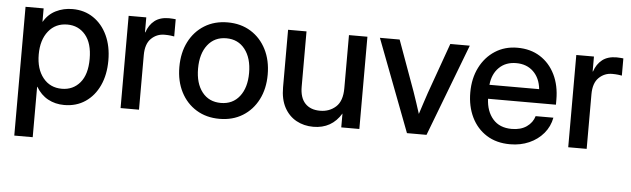

<svg xmlns="http://www.w3.org/2000/svg" viewBox="-47 -696 3511 1069"><g transform="rotate(5 1708.5 -161.5)"><path d="M58.1 204.1V-515.6H159.2V-441.4H160.6Q185.1 -483.9 227.5 -504.9Q270 -525.9 320.3 -525.9Q386.7 -525.9 437 -491.9Q487.3 -458 515.4 -397.7Q543.5 -337.4 543.5 -257.8Q543.5 -178.2 515.6 -117.9Q487.8 -57.6 437.5 -23.7Q387.2 10.3 319.8 10.3Q269.5 10.3 229 -11.7Q188.5 -33.7 162.6 -77.6H161.1V204.1ZM298.8 -78.6Q361.3 -78.6 400.1 -124.5Q439 -170.4 439 -257.8Q439 -345.2 400.1 -391.4Q361.3 -437.5 298.8 -437.5Q232.9 -437.5 193.6 -388.4Q154.3 -339.4 154.3 -257.8Q154.3 -176.8 193.6 -127.7Q232.9 -78.6 298.8 -78.6Z M634.3 0V-515.6H732.9V-432.1H734.9Q749 -474.6 779.5 -498.3Q810.1 -522 859.4 -522Q871.1 -522 880.9 -521Q890.6 -520 897 -519.5V-423.3Q891.1 -424.8 876 -426.5Q860.8 -428.2 842.8 -428.2Q799.3 -428.2 768.3 -397.9Q737.3 -367.7 737.3 -304.7V0Z M1187.5 11.7Q1113.8 11.7 1058.1 -22.5Q1002.4 -56.6 971.4 -117.2Q940.4 -177.7 940.4 -256.8Q940.4 -336.9 971.4 -397.7Q1002.4 -458.5 1058.1 -492.9Q1113.8 -527.3 1187.5 -527.3Q1261.2 -527.3 1316.7 -492.9Q1372.1 -458.5 1403.1 -397.7Q1434.1 -336.9 1434.1 -256.8Q1434.1 -177.7 1403.1 -117.2Q1372.1 -56.6 1316.7 -22.5Q1261.2 11.7 1187.5 11.7ZM1187.5 -77.1Q1253.9 -77.1 1292 -126Q1330.1 -174.8 1330.1 -256.8Q1330.1 -339.8 1291.7 -389.2Q1253.4 -438.5 1187.5 -438.5Q1121.6 -438.5 1083.3 -389.4Q1044.9 -340.3 1044.9 -256.8Q1044.9 -174.3 1083 -125.7Q1121.1 -77.1 1187.5 -77.1Z M1711.9 10.3Q1659.2 10.3 1616.9 -12.9Q1574.7 -36.1 1550 -81.5Q1525.4 -127 1525.4 -194.3V-515.6H1628.4V-207Q1628.4 -145 1658.2 -113.5Q1688 -82 1741.7 -82Q1793.9 -82 1829.8 -114.5Q1865.7 -147 1865.7 -218.8V-515.6H1968.8V0H1867.7V-77.6Q1814.9 10.3 1711.9 10.3Z M2234.9 0 2038.6 -515.6H2148.9L2251.5 -232.9Q2262.2 -202.6 2272 -172.4Q2281.7 -142.1 2291.5 -112.3Q2301.3 -142.1 2311 -172.4Q2320.8 -202.6 2331.1 -232.9L2432.1 -515.6H2541L2344.2 0Z M2812 11.7Q2735.4 11.7 2680.4 -22.9Q2625.5 -57.6 2595.9 -118.4Q2566.4 -179.2 2566.4 -256.8Q2566.4 -335.4 2597.2 -396.5Q2627.9 -457.5 2682.1 -492.4Q2736.3 -527.3 2806.6 -527.3Q2879.9 -527.3 2933.8 -493.2Q2987.8 -459 3017.6 -398.2Q3047.4 -337.4 3047.4 -257.8V-230H2668Q2670.9 -160.2 2708.3 -117.2Q2745.6 -74.2 2813.5 -74.2Q2864.3 -74.2 2897 -97.2Q2929.7 -120.1 2940.4 -156.7H3039.6Q3030.3 -106.9 2998.3 -68.8Q2966.3 -30.8 2918.2 -9.5Q2870.1 11.7 2812 11.7ZM2668.9 -308.1H2946.8Q2940.4 -369.6 2903.3 -405.5Q2866.2 -441.4 2807.6 -441.4Q2749 -441.4 2712.2 -405.5Q2675.3 -369.6 2668.9 -308.1Z M3136.2 0V-515.6H3234.9V-432.1H3236.8Q3251 -474.6 3281.5 -498.3Q3312 -522 3361.3 -522Q3373 -522 3382.8 -521Q3392.6 -520 3398.9 -519.5V-423.3Q3393.1 -424.8 3377.9 -426.5Q3362.8 -428.2 3344.7 -428.2Q3301.3 -428.2 3270.3 -397.9Q3239.3 -367.7 3239.3 -304.7V0Z"/></g></svg>

Font: Inter Display Medium
Style: Regular
Weight: 500
Designer: Rasmus Andersson
Foundry: rsms
Version: Version 4.001;git-9221beed3